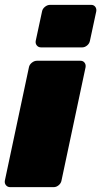

<svg xmlns="http://www.w3.org/2000/svg" viewBox="-32 -770 417 790"><path d="M10 0Q-1 0 -7.5 -8Q-14 -16 -12 -27L87 -493Q89 -504 99 -512Q109 -520 120 -520H299Q310 -520 316 -512Q322 -504 320 -493L221 -27Q219 -16 209.5 -8Q200 0 189 0ZM137 -575Q126 -575 119.5 -583Q113 -591 115 -602L141 -723Q143 -734 153 -742Q163 -750 174 -750H343Q354 -750 360 -742Q366 -734 364 -723L338 -602Q336 -591 326.5 -583Q317 -575 306 -575Z"/></svg>

Font: Rubik Light Black
Style: Italic
Weight: 900
Italic angle: -12°
Version: Version 2.104